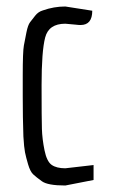

<svg xmlns="http://www.w3.org/2000/svg" viewBox="-20 -564 353 591"><path d="M50 -268V-332Q50 -405 53.5 -424Q57 -443 61.5 -465Q66 -487 72.5 -495.5Q79 -504 88.5 -516Q98 -528 112 -532Q146 -544 181 -544L264 -531Q264 -487 228 -487Q221 -487 214 -488L181 -491Q130 -491 119 -448.5Q108 -406 108 -302Q108 -198 109 -167Q110 -136 117 -101.5Q124 -67 139 -56.5Q154 -46 181 -46L268 -56V-10L181 7Q127 7 109 -6Q91 -19 82 -27.5Q73 -36 66.5 -58Q60 -80 57 -95Q54 -110 52 -144Q50 -202 50 -268Z"/></svg>

Font: Economica
Style: Regular
Weight: 400
Designer: Vicente Lamonaca
Foundry: Vicente Lamonaca
Version: Version 1.101